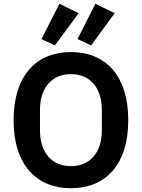

<svg xmlns="http://www.w3.org/2000/svg" viewBox="-20 -986 752 1018"><path d="M397 -916 295 -966 200 -779 271 -745ZM588 -916 486 -966 391 -779 463 -745ZM356 12C540 12 660 -113 660 -349C660 -585 540 -710 356 -710C173 -710 52 -585 52 -349C52 -113 173 12 356 12ZM356 -105C256 -105 192 -176 192 -295V-403C192 -522 256 -593 356 -593C456 -593 520 -522 520 -403V-295C520 -176 456 -105 356 -105Z"/></svg>

Font: Braiins Sans SemiBold
Style: Regular
Weight: 600
Designer: Mike Abbink, Paul van der Laan, Pieter van Rosmalen, Jiri Chlebus, Lubos Buracinsky
Foundry: Bold Monday, Sudetype
Version: Version 1.000;hotconv 1.0.109;makeotfexe 2.5.65596